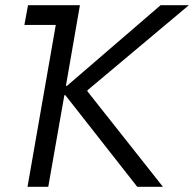

<svg xmlns="http://www.w3.org/2000/svg" viewBox="-20 -720 748 740"><path d="M74 -624H195L86 0H166L228 -353H232L509 0H608L317 -368V-372L708 -700H599L238 -389H234L288 -700H88Z"/></svg>

Font: Fixel Display
Style: Italic
Weight: 400
Italic angle: -10°
Designer: AlfaBravo + MacPaw
Foundry: Kyrylo Tkachov, Marchela Mozhyna, Serhii Makarenko, Maria Weinstein, Zakhar Kryvoshyya
Version: Version 1.210;Glyphs 3.2 (3217)